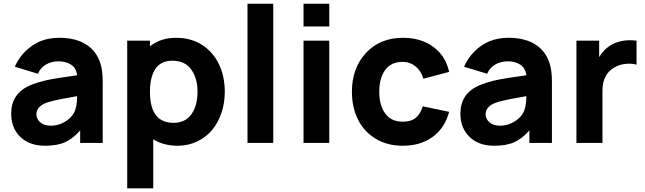

<svg xmlns="http://www.w3.org/2000/svg" viewBox="-20 -786 3546 1056"><path d="M544.9 0H420.9V-68.8Q382.3 -24.4 339.1 -4.4Q295.9 15.6 227.1 15.6Q142.1 15.6 91.8 -33Q41.5 -81.5 41.5 -160.6Q41.5 -270.5 142.6 -315.4Q160.2 -323.2 182.1 -330.1Q204.1 -336.9 220.9 -341.3Q237.8 -345.7 267.6 -351.1Q297.4 -356.4 310.5 -358.4Q323.7 -360.4 359.6 -365.5Q395.5 -370.6 404.3 -372.1Q398.9 -412.1 370.8 -430.4Q342.8 -448.7 302.2 -448.7Q263.7 -448.7 233.4 -431.4Q203.1 -414.1 188.5 -380.4L61.5 -418.9Q92.3 -488.8 155 -533.4Q217.8 -578.1 306.2 -578.1Q394.5 -578.1 452.1 -542.5Q509.8 -506.8 532.2 -437.5Q544.9 -397.5 544.9 -335.4ZM385.3 -162.6Q404.3 -195.3 404.3 -257.3Q297.9 -239.3 252 -226.1Q180.2 -206.5 180.2 -157.2Q180.2 -132.3 200.9 -113.5Q221.7 -94.7 260.3 -94.7Q298.3 -94.7 333 -114Q367.7 -133.3 385.3 -162.6Z M949.7 -578.1Q1029.3 -578.1 1090.1 -539.8Q1150.9 -501.5 1183.6 -434.1Q1216.3 -366.7 1216.3 -281.2Q1216.3 -218.3 1197.5 -163.6Q1178.7 -108.9 1145 -69.3Q1111.3 -29.8 1062.7 -7.1Q1014.2 15.6 957 15.6Q879.4 15.6 822.8 -20V250H679.7V-562.5H804.7V-531.2Q862.8 -578.1 949.7 -578.1ZM934.1 -110.4Q999.5 -110.4 1033 -158Q1066.4 -205.6 1066.4 -281.2Q1066.4 -356 1031.5 -404.1Q996.6 -452.1 928.7 -452.1Q864.7 -452.1 834.7 -407Q804.7 -361.8 804.7 -281.2Q804.7 -110.4 934.1 -110.4Z M1341.3 0H1482.9V-765.6H1341.3Z M1649.4 -765.6H1791V-640.6H1649.4ZM1649.4 -562.5V0H1791V-562.5Z M2450.2 -390.6 2308.6 -353Q2296.4 -396 2265.4 -420.9Q2234.4 -445.8 2194.8 -445.8Q2130.4 -445.8 2098.1 -400.6Q2065.9 -355.5 2065.9 -281.2Q2065.9 -205.6 2099.1 -161.1Q2132.3 -116.7 2194.8 -116.7Q2240.7 -116.7 2266.4 -137.7Q2292 -158.7 2305.2 -201.2L2450.2 -170.9Q2426.3 -81.5 2359.6 -33Q2293 15.6 2194.8 15.6Q2109.4 15.6 2045.4 -23.4Q1981.4 -62.5 1948.5 -129.4Q1915.5 -196.3 1915.5 -281.2Q1915.5 -411.1 1992.7 -494.6Q2069.8 -578.1 2196.8 -578.1Q2295.9 -578.1 2363.8 -527.8Q2431.6 -477.5 2450.2 -390.6Z M3015.6 0H2891.6V-68.8Q2853 -24.4 2809.8 -4.4Q2766.6 15.6 2697.8 15.6Q2612.8 15.6 2562.5 -33Q2512.2 -81.5 2512.2 -160.6Q2512.2 -270.5 2613.3 -315.4Q2630.9 -323.2 2652.8 -330.1Q2674.8 -336.9 2691.7 -341.3Q2708.5 -345.7 2738.3 -351.1Q2768.1 -356.4 2781.2 -358.4Q2794.4 -360.4 2830.3 -365.5Q2866.2 -370.6 2875 -372.1Q2869.6 -412.1 2841.6 -430.4Q2813.5 -448.7 2772.9 -448.7Q2734.4 -448.7 2704.1 -431.4Q2673.8 -414.1 2659.2 -380.4L2532.2 -418.9Q2563 -488.8 2625.7 -533.4Q2688.5 -578.1 2776.9 -578.1Q2865.2 -578.1 2922.9 -542.5Q2980.5 -506.8 3002.9 -437.5Q3015.6 -397.5 3015.6 -335.4ZM2856 -162.6Q2875 -195.3 2875 -257.3Q2768.6 -239.3 2722.7 -226.1Q2650.9 -206.5 2650.9 -157.2Q2650.9 -132.3 2671.6 -113.5Q2692.4 -94.7 2731 -94.7Q2769 -94.7 2803.7 -114Q2838.4 -133.3 2856 -162.6Z M3335.9 -535.6Q3396.5 -572.8 3481 -562.5V-430.2Q3458 -437.5 3426.3 -435.1Q3394.5 -432.6 3370.1 -420.9Q3293.5 -384.8 3293.5 -287.6V0H3150.4V-562.5H3275.4V-471.7Q3297.9 -511.2 3335.9 -535.6Z"/></svg>

Font: Manrope3 ExtraBold
Style: Bold
Weight: 800
Width: 4
Designer: Mikhail Sharanda
Foundry: Mikhail Sharanda
Version: Version 3.000;PS 003.000;hotconv 1.0.88;makeotf.lib2.5.64775